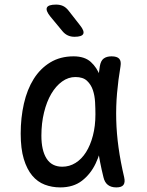

<svg xmlns="http://www.w3.org/2000/svg" viewBox="-20 -805 640 835"><path d="M242 10Q206 10 174.5 -2Q143 -14 120 -41.5Q97 -69 83.5 -113.5Q70 -158 70 -224Q70 -293 84 -354.5Q98 -416 126.5 -461.5Q155 -507 198.5 -533.5Q242 -560 300 -560Q348 -560 375 -535.5Q402 -511 415.5 -473.5Q429 -436 432 -391.5Q435 -347 435 -308Q435 -253 426.5 -196.5Q418 -140 396 -94Q374 -48 336.5 -19Q299 10 242 10ZM251 -80Q282 -80 308.5 -96.5Q335 -113 354 -143Q373 -173 384 -215Q395 -257 395 -308Q395 -332 393.5 -360.5Q392 -389 384 -413Q376 -437 358.5 -453.5Q341 -470 308 -470Q277 -470 250 -450.5Q223 -431 203 -397Q183 -363 171.5 -316Q160 -269 160 -215Q160 -151 182.5 -115.5Q205 -80 251 -80ZM414 -516Q418 -541 431 -550.5Q444 -560 465 -560Q489 -560 498.5 -549.5Q508 -539 504 -516Q494 -457 489 -399.5Q484 -342 485.5 -283.5Q487 -225 495.5 -163.5Q504 -102 520 -34Q525 -12 517 -1Q509 10 486 10Q463 10 449 -1Q435 -12 430 -34Q413 -102 405 -163.5Q397 -225 396 -283.5Q395 -342 400 -399.5Q405 -457 414 -516ZM199 -733Q178 -759 184 -772Q190 -785 224 -785Q241 -785 254 -779Q267 -773 278 -759L328 -695Q348 -670 342 -657.5Q336 -645 304 -645Q288 -645 275 -651Q262 -657 252 -669Z"/></svg>

Font: Maple Mono
Style: Regular
Weight: 400
Monospace: yes
Designer: subframe7536
Version: Version 7.300